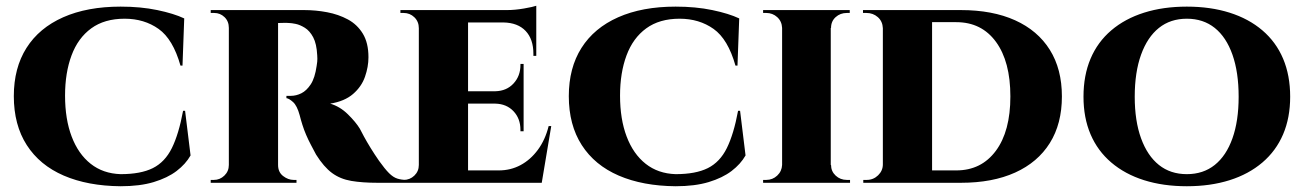

<svg xmlns="http://www.w3.org/2000/svg" viewBox="-20 -635 4532 667"><path d="M623 -250 642 -95Q625 -65 593.5 -41Q562 -17 514 -2.5Q466 12 399 12Q285 11 201.5 -25Q118 -61 73 -131Q28 -201 28 -301Q28 -399 72 -468.5Q116 -538 199.5 -575Q283 -612 399 -612Q469 -612 526.5 -600Q584 -588 620 -571L614 -407H607Q581 -499 531 -534.5Q481 -570 413 -570Q343 -570 297 -536.5Q251 -503 228.5 -442.5Q206 -382 206 -303Q206 -221 229 -160.5Q252 -100 295 -66Q338 -32 399 -30Q469 -30 511 -51Q553 -72 577 -120.5Q601 -169 616 -250Z M937 -600H1037Q1077 -600 1116.5 -592.5Q1156 -585 1188.5 -567.5Q1221 -550 1240.5 -518Q1260 -486 1260 -436Q1260 -403 1248 -368.5Q1236 -334 1206.5 -308.5Q1177 -283 1127 -275Q1161 -265 1188.5 -238Q1216 -211 1230 -188Q1235 -178 1244.5 -160.5Q1254 -143 1267.5 -121Q1281 -99 1297 -76Q1317 -48 1331.5 -33.5Q1346 -19 1360.5 -14.5Q1375 -10 1393 -10V0H1292Q1239 0 1200.5 -6.5Q1162 -13 1133.5 -34Q1105 -55 1078 -98Q1069 -115 1060 -132Q1051 -149 1043.5 -166.5Q1036 -184 1030.5 -201.5Q1025 -219 1021 -235Q1012 -268 998 -280.5Q984 -293 975 -294V-302Q976 -302 980 -302Q984 -302 990 -302Q1009 -302 1027 -311Q1045 -320 1059.5 -342Q1074 -364 1080 -406Q1081 -411 1082 -420.5Q1083 -430 1082 -443Q1080 -483 1068 -505.5Q1056 -528 1039 -538.5Q1022 -549 1007 -552Q992 -555 985 -555Q974 -556 965 -555.5Q956 -555 945 -555Q944 -556 942.5 -567Q941 -578 939 -589Q937 -600 937 -600ZM946 -600V0H775V-600ZM778 -62 780 0H712V-10Q713 -10 716.5 -10Q720 -10 723 -10Q744 -10 759.5 -25Q775 -40 775 -62ZM778 -538H775Q775 -561 760 -575.5Q745 -590 724 -590Q721 -590 717 -590Q713 -590 712 -590V-600H780ZM944 -62H946Q946 -37 963.5 -23.5Q981 -10 1000 -10Q1000 -10 1003.5 -10Q1007 -10 1010 -10V0H942Z M1606 -600V0H1435V-600ZM1828 -43 1860 0H1604V-43ZM1799 -318V-275H1604V-318ZM1843 -600V-557H1604V-600ZM1895 -197 1862 0H1683L1713 -43Q1754 -43 1788.5 -61.5Q1823 -80 1848.5 -114.5Q1874 -149 1886 -197ZM1799 -277V-179H1788V-184Q1788 -223 1764 -248.5Q1740 -274 1701 -275V-277ZM1799 -413V-316H1701V-318Q1740 -319 1764 -345Q1788 -371 1788 -409V-413ZM1843 -559V-441H1833V-448Q1833 -499 1806 -527.5Q1779 -556 1729 -557V-559ZM1843 -615V-591L1741 -600Q1769 -600 1800.5 -605.5Q1832 -611 1843 -615ZM1438 -62 1440 0H1371V-10Q1371 -10 1376 -10Q1381 -10 1382 -10Q1404 -10 1419.5 -25Q1435 -40 1435 -62ZM1438 -537H1435Q1435 -560 1419.5 -575Q1404 -590 1382 -590Q1381 -590 1376 -590Q1371 -590 1371 -590V-600H1440Z M2551 -250 2570 -95Q2553 -65 2521.5 -41Q2490 -17 2442 -2.5Q2394 12 2327 12Q2213 11 2129.5 -25Q2046 -61 2001 -131Q1956 -201 1956 -301Q1956 -399 2000 -468.5Q2044 -538 2127.5 -575Q2211 -612 2327 -612Q2397 -612 2454.5 -600Q2512 -588 2548 -571L2542 -407H2535Q2509 -499 2459 -534.5Q2409 -570 2341 -570Q2271 -570 2225 -536.5Q2179 -503 2156.5 -442.5Q2134 -382 2134 -303Q2134 -221 2157 -160.5Q2180 -100 2223 -66Q2266 -32 2327 -30Q2397 -30 2439 -51Q2481 -72 2505 -120.5Q2529 -169 2544 -250Z M2866 -600V0H2697V-600ZM2700 -62V0H2631V-10Q2631 -10 2636 -10Q2641 -10 2642 -10Q2664 -10 2680 -25Q2696 -40 2697 -62ZM2864 -62H2867Q2867 -40 2883 -25Q2899 -10 2922 -10Q2922 -10 2927 -10Q2932 -10 2933 -10V0H2864ZM2864 -538V-600H2932V-590Q2932 -590 2927 -590Q2922 -590 2922 -590Q2899 -590 2883 -575.5Q2867 -561 2867 -538ZM2700 -538H2697Q2696 -561 2680 -575.5Q2664 -590 2642 -590Q2641 -590 2636 -590Q2631 -590 2631 -590V-600H2700Z M3318 -600Q3428 -600 3506.5 -564.5Q3585 -529 3627 -462Q3669 -395 3669 -300Q3669 -205 3627 -138Q3585 -71 3506.5 -35.5Q3428 0 3318 0H3093L3091 -43Q3170 -43 3215.5 -43Q3261 -43 3281.5 -43Q3302 -43 3302 -43Q3389 -43 3439.5 -111Q3490 -179 3490 -300Q3490 -421 3440 -489.5Q3390 -558 3302 -558Q3302 -558 3281 -558Q3260 -558 3211.5 -558Q3163 -558 3082 -558V-600ZM3218 -600V0H3047V-600ZM3050 -64V0H2979V-10Q2979 -10 2984.5 -10Q2990 -10 2991 -10Q3014 -10 3030.5 -26Q3047 -42 3047 -64ZM3049 -537H3047Q3046 -561 3029.5 -575.5Q3013 -590 2990 -590Q2990 -590 2984.5 -590Q2979 -590 2978 -590V-600H3049Z M4103 -612Q4185 -612 4251.5 -591Q4318 -570 4365.5 -529.5Q4413 -489 4437.5 -431Q4462 -373 4462 -299Q4462 -226 4437.5 -168.5Q4413 -111 4365.5 -70.5Q4318 -30 4251.5 -9Q4185 12 4103 12Q4021 12 3954.5 -9Q3888 -30 3840.5 -70.5Q3793 -111 3768.5 -168.5Q3744 -226 3744 -299Q3744 -373 3768.5 -431Q3793 -489 3840.5 -529.5Q3888 -570 3954.5 -591Q4021 -612 4103 -612ZM4103 -30Q4160 -30 4200 -62Q4240 -94 4261.5 -154.5Q4283 -215 4283 -299Q4283 -384 4261.5 -445Q4240 -506 4200 -538Q4160 -570 4103 -570Q4046 -570 4006 -538Q3966 -506 3944 -445Q3922 -384 3922 -299Q3922 -215 3944 -154.5Q3966 -94 4006 -62Q4046 -30 4103 -30Z"/></svg>

Font: Cinzel ExtraBold
Style: Regular
Weight: 800
Designer: Natanael Gama
Version: Version 2.000